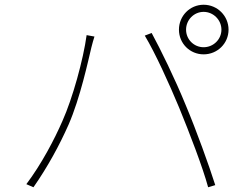

<svg xmlns="http://www.w3.org/2000/svg" viewBox="-20 -800 1040 809"><path d="M764 -675C764 -716 797 -750 838 -750C879 -750 913 -716 913 -675C913 -634 879 -601 838 -601C797 -601 764 -634 764 -675ZM734 -675C734 -617 780 -571 838 -571C896 -571 943 -617 943 -675C943 -733 896 -780 838 -780C780 -780 734 -733 734 -675ZM243 -290C209 -212 155 -109 91 -24L121 -11C181 -97 231 -189 269 -275C318 -387 352 -546 365 -600C370 -620 373 -630 378 -646L345 -652C331 -549 286 -386 243 -290ZM735 -346C778 -241 834 -96 857 -11L887 -20C861 -102 808 -249 763 -356C716 -471 656 -593 619 -661L590 -650C634 -577 693 -447 735 -346Z"/></svg>

Font: Noto Sans T Chinese Thin
Style: Regular
Weight: 100
Designer: Ryoko NISHIZUKA (kana & ideographs); Paul D. Hunt (Latin, Greek & Cyrillic); Wenlong ZHANG (bopomofo); Sandoll Communica
Foundry: Adobe Systems Incorporated
Version: Version 1.000;PS 1;hotconv 1.0.78;makeotf.lib2.5.61930